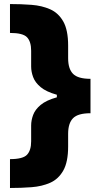

<svg xmlns="http://www.w3.org/2000/svg" viewBox="-20 -792 522 948"><path d="M29.3 136.2V-6.3Q93.3 -6.3 113.5 -28.1Q133.8 -49.8 133.8 -94.2V-172.4Q133.8 -197.8 143.6 -224.4Q153.3 -251 180.7 -273.9Q208 -296.9 260.7 -311.5V-324.2Q208 -338.9 180.7 -361.8Q153.3 -384.8 143.6 -411.4Q133.8 -438 133.8 -463.4V-541.5Q133.8 -586.4 113.5 -607.9Q93.3 -629.4 29.3 -629.4V-772Q84.5 -772 135.7 -768.1Q187 -764.2 227.8 -746.1Q268.6 -728 292.5 -685.8Q316.4 -643.6 316.4 -566.9V-504.4Q316.4 -452.1 340.6 -427.5Q364.7 -402.8 426.8 -402.8V-232.9Q364.7 -232.9 340.6 -208.3Q316.4 -183.6 316.4 -131.3V-68.8Q316.4 7.8 292.5 50Q268.6 92.3 227.8 110.4Q187 128.4 135.7 132.3Q84.5 136.2 29.3 136.2Z"/></svg>

Font: Inter Tight Black
Style: Regular
Weight: 900
Designer: Rasmus Andersson
Foundry: rsms
Version: Version 3.004; ttfautohint (v1.8.4.7-5d5b)